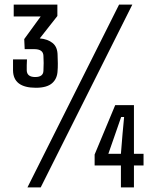

<svg xmlns="http://www.w3.org/2000/svg" viewBox="-20 -820 679 840"><path d="M137 -436Q38 -436 37 -512Q37 -527 37 -534Q37 -541 37 -560H98Q97 -548 97 -534.5Q97 -521 97 -512Q98 -483 134 -483Q169 -483 170 -510Q171 -531 171 -544.5Q171 -558 170 -576Q169 -605 130 -605H88L86 -649L158 -748H40V-800H231V-750L154 -652Q189 -649 210.5 -631.5Q232 -614 232 -577Q233 -564 233 -542.5Q233 -521 232 -512Q231 -476 208 -456Q185 -436 137 -436ZM100 0 501 -800H559L158 0ZM509 0V-96H394V-144L484 -360H566V-147H608V-96H566V0ZM454 -147H509L516 -233L523 -308H510L484 -233Z"/></svg>

Font: Big Shoulders Text
Style: Regular
Weight: 400
Designer: Patric King
Foundry: XO Type Co
Version: Version 1.000; ttfautohint (v1.8.2)